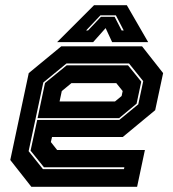

<svg xmlns="http://www.w3.org/2000/svg" viewBox="-20 -718 666 738"><path d="M526 -540 607 -437 576.5 -294.5 452 -191.5H180L175.5 -172L199.5 -141.5H537L507 0H100.5L19.5 -103L90.5 -437L215.5 -540ZM472 -467 523 -404 505 -319.5 438 -264H124.5L153 -399L236.5 -467ZM476 -474H235.5L146.5 -401L90 -137L145 -68H456.5L458 -75H149L97.5 -139L123 -257H438.5L511.5 -317L530.5 -406ZM427 -398.5H254.5L217.5 -368L209 -328H422L447.5 -349L451.5 -368ZM341.5 -698H467.5L549.5 -556H411L386 -610L338 -556H199.5ZM366 -659 311 -601H318.5L368 -653.5H420.5L447.5 -601H455.5L425.5 -659Z"/></svg>

Font: Tourney Thin ExtraBold
Style: Italic
Weight: 800
Italic angle: -12°
Version: Version 1.015